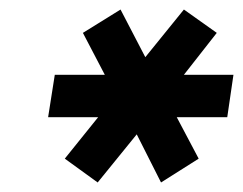

<svg xmlns="http://www.w3.org/2000/svg" viewBox="-20 -750 510 403"><path d="M185 -367 116 -417 186 -504H81L95 -593H200L154 -681L233 -730L285 -630L366 -730L435 -681L366 -593H470L457 -504H351L397 -417L318 -367L267 -468Z"/></svg>

Font: Host Grotesk
Style: Bold Italic
Weight: 700
Italic angle: -8°
Designer: Doğukan Karapınar
Foundry: Element Type
Version: Version 1.003; ttfautohint (v1.8.4.7-5d5b)